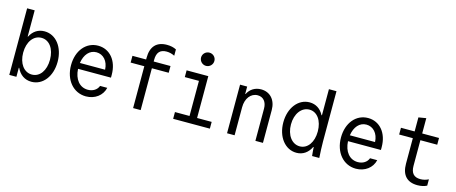

<svg xmlns="http://www.w3.org/2000/svg" viewBox="-46 -1419 4892 2061"><g transform="rotate(15 2400.0 -388.5)"><path d="M75 0H154V-101H158C191 -30 248 10 322 10C449 10 540 -108 540 -270C540 -432 448 -550 321 -550C251 -550 196 -514 163 -449H159V-740H75ZM307 -66C219 -66 157 -150 157 -270C157 -390 219 -474 307 -474C395 -474 455 -391 455 -270C455 -149 395 -66 307 -66Z M771 -254H1137V-286C1137 -442 1047 -550 917 -550C783 -550 688 -435 688 -273C688 -108 788 10 928 10C1027 10 1107 -49 1127 -138H1047C1031 -93 986 -64 930 -64C838 -64 777 -139 771 -254ZM917 -477C993 -477 1050 -415 1054 -320H774C788 -416 842 -477 917 -477Z M1451 0H1535V-465H1722V-540H1535V-559C1535 -640 1570 -679 1642 -679C1672 -679 1702 -672 1732 -657V-727C1704 -742 1668 -750 1628 -750C1512 -750 1451 -684 1451 -559V-540H1299V-465H1451Z M1896 0H2304V-75H2142V-540H1901V-465H2058V-75H1896ZM2015 -714C2015 -673 2049 -640 2089 -640C2130 -640 2163 -673 2163 -714C2163 -755 2130 -787 2089 -787C2049 -787 2015 -755 2015 -714Z M2495 0H2579V-312C2579 -410 2633 -479 2709 -479C2771 -479 2810 -432 2810 -358V0H2894V-365C2894 -476 2828 -550 2728 -550C2660 -550 2607 -516 2578 -458H2574V-540H2495Z M3440 0H3520C3516 -63 3513 -129 3513 -180V-740H3429V-450H3424C3391 -514 3336 -550 3267 -550C3141 -550 3048 -431 3048 -270C3048 -108 3141 10 3267 10C3339 10 3394 -29 3427 -97H3432C3434 -65 3436 -33 3440 0ZM3284 -66C3196 -66 3133 -152 3133 -270C3133 -388 3197 -474 3285 -474C3371 -474 3431 -391 3431 -270C3431 -150 3371 -66 3284 -66Z M3771 -254H4137V-286C4137 -442 4047 -550 3917 -550C3783 -550 3688 -435 3688 -273C3688 -108 3788 10 3928 10C4027 10 4107 -49 4127 -138H4047C4031 -93 3986 -64 3930 -64C3838 -64 3777 -139 3771 -254ZM3917 -477C3993 -477 4050 -415 4054 -320H3774C3788 -416 3842 -477 3917 -477Z M4519 -181V-465H4706V-540H4519V-710L4435 -696V-540H4283V-465H4435V-181C4435 -56 4496 10 4612 10C4652 10 4688 2 4716 -13V-83C4686 -68 4656 -61 4626 -61C4554 -61 4519 -100 4519 -181Z"/></g></svg>

Font: CommitMono
Style: 400Regular
Weight: 400
Monospace: yes
Designer: Eigil Nikolajsen
Foundry: Eigil Nikolajsen
Version: Version 1.143